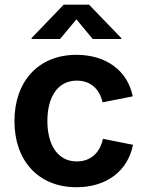

<svg xmlns="http://www.w3.org/2000/svg" viewBox="-20 -786 626 817"><path d="M305.2 10.7C432.6 10.7 523.9 -57.6 545.9 -169.9L418 -195.3C405.3 -136.2 366.2 -99.1 306.6 -99.1C224.1 -99.1 181.6 -171.9 181.6 -271C181.6 -371.1 224.1 -442.9 306.6 -442.9C365.7 -442.9 403.3 -407.2 416.5 -350.6L544.9 -376C522.9 -485.4 431.6 -552.7 305.2 -552.7C143.6 -552.7 41.5 -439.9 41.5 -270.5C41.5 -102.1 143.6 10.7 305.2 10.7ZM235.4 -620.1 305.2 -703.6 374.5 -620.1H496.1V-624L358.9 -766.1H251L114.3 -624V-620.1Z"/></svg>

Font: Raveo SemiBold
Style: Regular
Weight: 600
Designer: Jakub Foglar, Rasmus Andersson (Inter)
Foundry: Jakubfoglar.com
Version: Version 1.100;Glyphs 3.2.3 (3260)